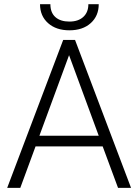

<svg xmlns="http://www.w3.org/2000/svg" viewBox="-20 -903 665 923"><path d="M14.6 0ZM473.6 -199.2H150.9L77.6 0H14.6L283.7 -710.9H340.8L609.9 0H547.4ZM169.4 -250.5H454.6L312 -637.7ZM454.6 -882.8Q454.6 -826.7 416.3 -792Q377.9 -757.3 313.5 -757.3Q250 -757.3 211.2 -791.7Q172.4 -826.2 172.4 -882.8H222.2Q222.2 -842.3 246.3 -820.8Q270.5 -799.3 313.5 -799.3Q356.4 -799.3 380.6 -821.8Q404.8 -844.2 404.8 -882.8Z"/></svg>

Font: Roboto Light
Style: Regular
Weight: 300
Designer: Google
Version: Version 2.134; 2016; ttfautohint (v1.6)